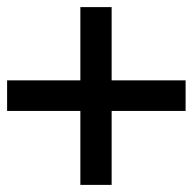

<svg xmlns="http://www.w3.org/2000/svg" viewBox="-30 -544 542 540"><path d="M-10 -232H196V-24H284V-232H492V-318H284V-524H196V-318H-10Z"/></svg>

Font: TitilliumText22L
Style: 600 wt
Weight: 600
Designer: Campivisivi
Foundry: Campivisivi
Version: 1.000